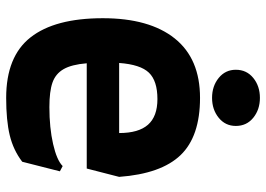

<svg xmlns="http://www.w3.org/2000/svg" viewBox="-140 -710 862 622"><g transform="rotate(90 291.0 -399.0)"><path d="M39 -301Q39 -452 104.5 -534Q170 -616 297 -616Q422 -616 482.5 -553Q543 -490 553 -354L526 -249H185Q189 -200 204 -174Q219 -148 247.5 -138Q276 -128 327 -128Q394 -128 446.5 -140Q499 -152 518 -171L535 -162L504 -40Q466 -11 418 0.5Q370 12 297 12Q163 12 101 -67Q39 -146 39 -301ZM411 -354Q411 -417 384 -447.5Q357 -478 301 -478Q242 -478 215.5 -450.5Q189 -423 184 -354ZM206 -732Q206 -767 232.5 -788.5Q259 -810 297 -810Q335 -810 361.5 -788.5Q388 -767 388 -732Q388 -698 361.5 -676.5Q335 -655 297 -655Q259 -655 232.5 -676.5Q206 -698 206 -732Z"/></g></svg>

Font: Farro
Style: Bold
Weight: 700
Designer: Aceler Chua
Foundry: Grayscale Limited
Version: Version 1.101